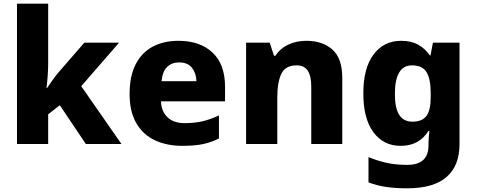

<svg xmlns="http://www.w3.org/2000/svg" viewBox="-20 -780 2582 1040"><path d="M241 -439Q241 -407 238.5 -371.5Q236 -336 232 -303H235Q248 -323 264.5 -346Q281 -369 297 -388L437 -549H625L420 -313L638 0H445L304 -210L241 -161V0H72V-760H241Z M947 -559Q1063 -559 1131 -495.5Q1199 -432 1199 -309V-231H852Q854 -177 887 -145Q920 -113 981 -113Q1033 -113 1076.5 -123Q1120 -133 1166 -155V-30Q1125 -9 1079.5 0.5Q1034 10 967 10Q884 10 819.5 -20Q755 -50 718.5 -112.5Q682 -175 682 -271Q682 -368 715 -432Q748 -496 807.5 -527.5Q867 -559 947 -559ZM950 -442Q911 -442 885.5 -417.5Q860 -393 855 -340H1044Q1043 -383 1020 -412.5Q997 -442 950 -442Z M1640 -559Q1727 -559 1780.5 -511.5Q1834 -464 1834 -358V0H1666V-311Q1666 -368 1647 -397Q1628 -426 1587 -426Q1526 -426 1504 -380.5Q1482 -335 1482 -250V0H1313V-549H1441L1464 -478H1472Q1498 -518 1542 -538.5Q1586 -559 1640 -559Z M2153 -559Q2207 -559 2245 -538Q2283 -517 2308 -480H2312L2325 -549H2469V1Q2469 118 2398.5 179Q2328 240 2186 240Q2124 240 2074 233Q2024 226 1976 208V71Q2027 92 2076 102.5Q2125 113 2186 113Q2301 113 2301 8V-3Q2301 -17 2302.5 -35.5Q2304 -54 2306 -71H2301Q2277 -32 2239.5 -11Q2202 10 2150 10Q2057 10 2002.5 -64Q1948 -138 1948 -274Q1948 -411 2003.5 -485Q2059 -559 2153 -559ZM2212 -426Q2119 -426 2119 -271Q2119 -194 2142.5 -157.5Q2166 -121 2214 -121Q2267 -121 2290 -152Q2313 -183 2313 -254V-275Q2313 -352 2290.5 -389Q2268 -426 2212 -426Z"/></svg>

Font: Noto Sans Gujarati ExtraBold
Style: Regular
Weight: 800
Designer: Jelle Bosma - Monotype Design Team, Universal Thirst
Foundry: Monotype Imaging Inc.
Version: Version 2.106; ttfautohint (v1.8.4.7-5d5b)